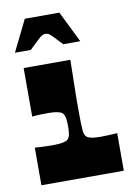

<svg xmlns="http://www.w3.org/2000/svg" viewBox="-81 -757 566 810"><g transform="rotate(-10 202.0 -352.0)"><path d="M30 0V-161Q47 -160 64.5 -159Q82 -158 104 -158Q132 -158 148 -161Q164 -164 170 -169Q175 -173 178 -179.5Q181 -186 182 -193.5Q183 -201 183.5 -209Q184 -217 184 -225Q184 -233 183.5 -241.5Q183 -250 182 -258Q181 -266 178 -273Q175 -280 170 -284Q164 -289 149.5 -292Q135 -295 113 -295Q93 -295 77 -294.5Q61 -294 42 -292V-500H242Q241 -446 240.5 -415Q240 -384 239.5 -365Q239 -346 239 -328Q239 -310 239 -283Q239 -253 239.5 -233Q240 -213 241 -200.5Q242 -188 245 -180.5Q248 -173 253 -169Q259 -164 272.5 -161Q286 -158 314 -158Q332 -158 349.5 -159Q367 -160 383 -161V0ZM17 -570 83 -704H231L297 -570H224Q198 -598 186.5 -609.5Q175 -621 170 -623.5Q165 -626 157 -626Q150 -626 144.5 -623.5Q139 -621 126.5 -609.5Q114 -598 85 -570Z"/></g></svg>

Font: Ojuju ExtraBold
Style: Regular
Weight: 800
Designer: Chisaokwu Joboson, Mirko Velimirovic
Foundry: Udi Foundry
Version: Version 1.000